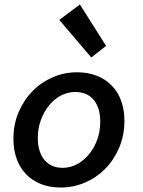

<svg xmlns="http://www.w3.org/2000/svg" viewBox="-20 -826 640 858"><path d="M252 12Q202 12 163 -3.5Q124 -19 96.5 -47.5Q69 -76 54.5 -116Q40 -156 40 -205Q40 -271 63.5 -325.5Q87 -380 126 -419.5Q165 -459 216.5 -481Q268 -503 324 -503Q373 -503 412.5 -487.5Q452 -472 479.5 -443.5Q507 -415 521.5 -375Q536 -335 536 -286Q536 -221 512.5 -166Q489 -111 450 -71.5Q411 -32 359.5 -10Q308 12 252 12ZM260 -76Q293 -76 323 -91.5Q353 -107 376.5 -135Q400 -163 414 -200.5Q428 -238 428 -282Q428 -345 398.5 -380Q369 -415 316 -415Q283 -415 253 -399.5Q223 -384 200 -356Q177 -328 163 -290.5Q149 -253 149 -210Q149 -147 178.5 -111.5Q208 -76 260 -76ZM388 -569 245 -737 337 -806 454 -621Z"/></svg>

Font: Source Code Pro Semibold
Style: Italic
Weight: 600
Italic angle: -11°
Monospace: yes
Designer: Paul D. Hunt, Teo Tuominen
Foundry: Adobe Systems Incorporated
Version: Version 1.050;PS 1.000;hotconv 16.6.51;makeotf.lib2.5.65220